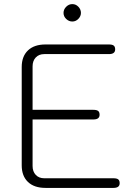

<svg xmlns="http://www.w3.org/2000/svg" viewBox="-20 -917 665 937"><path d="M86 -110V-590Q86 -642 116.5 -671Q147 -700 202 -700H512Q528 -700 535 -694.5Q542 -689 542 -676Q542 -653 512 -653H196Q170 -653 154.5 -636.5Q139 -620 139 -593V-381H436Q452 -381 459 -375.5Q466 -370 466 -357Q466 -334 436 -334H139V-107Q139 -80 154.5 -63.5Q170 -47 196 -47H534Q550 -47 557 -41.5Q564 -36 564 -23Q564 0 534 0H202Q147 0 116.5 -29Q86 -58 86 -110ZM290 -854Q290 -871 303 -884Q316 -897 333 -897Q350 -897 362.5 -884Q375 -871 375 -854Q375 -838 362.5 -825Q350 -812 333 -812Q316 -812 303 -824.5Q290 -837 290 -854Z"/></svg>

Font: Kodchasan ExtraLight
Style: Regular
Weight: 275
Version: Version 1.000; ttfautohint (v1.6)